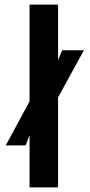

<svg xmlns="http://www.w3.org/2000/svg" viewBox="-20 -820 392 840"><path d="M5.2 -183.9 119.1 -394.5 212 -504.8 252.1 -600H347L225 -377.3L121.6 -259.8L92.1 -183.9ZM109.3 0V-800H234.1V0Z"/></svg>

Font: Big Shoulders Stencil Thin
Style: Regular
Weight: 100
Designer: Patric King
Foundry: XO Type Co
Version: Version 2.001